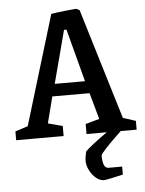

<svg xmlns="http://www.w3.org/2000/svg" viewBox="-57 -658 708 935"><g transform="rotate(-5 296.5 -190.5)"><path d="M593 -43V0H515Q412 98 412 111Q412 173 440 173H507V212Q490 216 456 223.5Q422 231 413 231Q394 231 375.5 216Q357 201 344.5 177Q332 153 332 130Q332 112 339 84Q366 57 447 0H348V-49L416 -68L380 -197H198L165 -68L236 -49V0H4V-43L66 -63L228 -598Q252 -602 293 -606.5Q334 -611 349 -612Q353 -612 367 -604L531 -63ZM363 -257 295 -515H283L215 -257Z"/></g></svg>

Font: Grenze Medium
Style: Regular
Weight: 500
Designer: Renata Polastri
Foundry: Omnibus-Type
Version: Version 1.002; ttfautohint (v1.8)